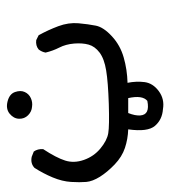

<svg xmlns="http://www.w3.org/2000/svg" viewBox="10 -209 480 540"><g transform="rotate(-90 250.0 61.0)"><path d="M212.9 279.3Q183.6 277.3 166 256.8Q148.4 236.3 156.2 181.6Q128.9 180.7 104 172.4Q79.1 164.1 57.6 143.6Q36.1 123 22.9 102.1Q9.8 81.1 8.3 63.5Q6.8 45.9 8.3 21Q9.8 -3.9 21 -30.8Q32.2 -57.6 47.9 -82Q60.5 -93.8 79.1 -89.8L93.8 -84Q101.6 -73.2 100.6 -57.6Q76.2 -20.5 68.4 4.4Q60.5 29.3 70.3 57.1Q80.1 85 102.5 103.5Q125 122.1 145.5 125.5Q166 128.9 227.5 127Q289.1 125 321.8 119.6Q354.5 114.3 372.1 101.1Q389.6 87.9 394.5 70.3Q399.4 52.7 397.5 29.3Q395.5 5.9 386.2 -12.2Q377 -30.3 372.1 -50.8Q374 -61.5 380.9 -70.3Q391.6 -79.1 407.2 -77.1L420.9 -70.3Q435.5 -43.9 446.3 -15.1Q457 13.7 454.6 41.5Q452.1 69.3 447.8 90.8Q443.4 112.3 418 135.7Q392.6 159.2 358.4 168.9Q324.2 178.7 287.1 179.7Q292 204.1 289.1 227.5Q286.1 251 263.7 267.6Q241.2 284.2 212.9 279.3ZM236.3 235.4Q252.9 221.7 244.1 181.6H202.1Q194.3 201.2 195.3 215.3Q196.3 229.5 206.5 234.4Q216.8 239.3 236.3 235.4ZM219.7 -88.9Q206.1 -89.8 195.8 -100.1Q185.5 -110.4 186 -125.5Q186.5 -140.6 200.2 -151.9Q213.9 -163.1 234.9 -157.7Q255.9 -152.3 261.2 -136.7Q266.6 -121.1 261.2 -109.4Q255.9 -97.7 244.1 -92.3Q232.4 -86.9 219.7 -88.9Z"/></g></svg>

Font: NaikaiFont
Style: Regular
Weight: 400
Version: Version 1.67